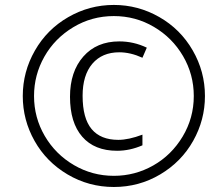

<svg xmlns="http://www.w3.org/2000/svg" viewBox="-20 -744 872 774"><path d="M460.9 -533.2Q391.6 -533.2 352.3 -487.1Q313 -440.9 313 -357.9Q313 -267.1 349.4 -223.6Q385.7 -180.2 457 -180.2Q498.5 -180.2 554.2 -201.2V-158.2Q503.4 -136.2 452.1 -136.2Q360.8 -136.2 311.5 -192.9Q262.2 -249.5 262.2 -354Q262.2 -455.1 315.9 -516.1Q369.6 -577.1 460.9 -577.1Q519 -577.1 571.8 -551.8L554.2 -511.2Q505.9 -533.2 460.9 -533.2ZM71.8 -356.9Q71.8 -454.6 120.6 -540Q169.4 -625.5 254.9 -674.8Q340.3 -724.1 439 -724.1Q536.6 -724.1 622.1 -675.3Q707.5 -626.5 756.8 -541Q806.2 -455.6 806.2 -356.9Q806.2 -260.7 758.8 -176.3Q711.4 -91.8 626 -41Q540.5 9.8 439 9.8Q337.9 9.8 252.4 -40.8Q167 -91.3 119.4 -175.8Q71.8 -260.3 71.8 -356.9ZM117.2 -356.9Q117.2 -270 160.4 -196Q203.6 -122.1 277.8 -78.6Q352.1 -35.2 439 -35.2Q523.9 -35.2 597.7 -76.9Q671.4 -118.7 716.3 -193.6Q761.2 -268.6 761.2 -356.9Q761.2 -443.8 717.8 -518.1Q674.3 -592.3 600.3 -635.7Q526.4 -679.2 439 -679.2Q350.1 -679.2 275.4 -634.3Q200.7 -589.4 158.9 -515.6Q117.2 -441.9 117.2 -356.9Z"/></svg>

Font: TypoPRO Open Sans
Style: Italic
Weight: 300
Italic angle: -12°
Foundry: Ascender Corporation
Version: Version 1.10